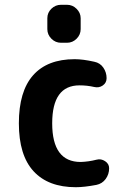

<svg xmlns="http://www.w3.org/2000/svg" viewBox="-20 -780 540 810"><path d="M237.3 -759.8H262.7Q286.1 -759.8 303.2 -742.7Q320.3 -725.6 320.3 -703.1V-657.2Q320.3 -633.8 303.2 -616.7Q286.1 -599.6 262.7 -599.6H237.3Q213.9 -599.6 196.8 -616.7Q179.7 -633.8 179.7 -657.2V-703.1Q179.7 -726.6 196.8 -743.2Q213.9 -759.8 237.3 -759.8ZM387.7 -106.4Q406.2 -111.3 423.3 -100.1Q440.4 -88.9 440.4 -70.3Q440.4 -44.9 425.8 -24.9Q411.1 -4.9 386.7 0Q335 9.8 299.8 9.8Q183.6 9.8 121.6 -57.6Q59.6 -125 59.6 -259.8Q59.6 -394.5 119.6 -462.4Q179.7 -530.3 294.9 -530.3Q330.1 -530.3 377.9 -519.5Q402.3 -514.6 416 -494.6Q429.7 -474.6 429.7 -450.2Q429.7 -430.7 413.6 -419.4Q397.5 -408.2 377 -413.1Q347.7 -419.9 315.4 -419.9Q200.2 -419.9 200.2 -259.8Q200.2 -96.7 320.3 -96.7Q353.5 -97.7 387.7 -106.4Z"/></svg>

Font: Rounded Mgen+ 2m bold
Style: Bold
Weight: 700
Designer: [Source Han Sans]
Ryoko NISHIZUKA  (kana & ideographs); Paul D. Hunt (Latin, Greek & Cyrillic); Wenlong ZHANG  (bopomofo
Version: Version 1.059.20150602